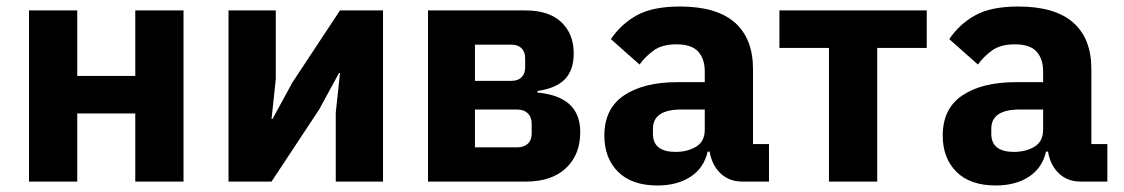

<svg xmlns="http://www.w3.org/2000/svg" viewBox="-20 -557 3447 589"><path d="M69 -525H217V-324H395V-525H543V0H395V-209H217V0H69Z M681 -525H826V-314L813 -192H816L877 -304L1023 -525H1155V0H1010V-211L1023 -333H1020L959 -221L813 0H681Z M1293 -525H1592Q1664 -525 1702 -489Q1740 -453 1740 -393Q1740 -342 1713 -314Q1686 -286 1629 -278V-273Q1760 -261 1760 -152Q1760 -82 1716 -41Q1672 0 1594 0H1293ZM1567 -105Q1587 -105 1599 -116Q1611 -127 1611 -147V-178Q1611 -198 1599 -209.5Q1587 -221 1567 -221H1437V-105ZM1549 -309Q1569 -309 1580 -320Q1591 -331 1591 -351V-378Q1591 -398 1580 -409Q1569 -420 1549 -420H1437V-309Z M2257 0Q2217 0 2190.5 -25Q2164 -50 2157 -92H2151Q2139 -41 2098 -14.5Q2057 12 1997 12Q1918 12 1876 -30Q1834 -72 1834 -141Q1834 -224 1894.5 -264.5Q1955 -305 2059 -305H2142V-338Q2142 -376 2122 -398.5Q2102 -421 2055 -421Q2011 -421 1985 -402Q1959 -383 1942 -359L1854 -437Q1886 -484 1934.5 -510.5Q1983 -537 2066 -537Q2178 -537 2234 -488Q2290 -439 2290 -345V-115H2339V0ZM2052 -91Q2089 -91 2115.5 -107Q2142 -123 2142 -159V-221H2070Q1983 -221 1983 -162V-147Q1983 -118 2001 -104.5Q2019 -91 2052 -91Z M2523 -410H2371V-525H2823V-410H2671V0H2523Z M3295 0Q3255 0 3228.5 -25Q3202 -50 3195 -92H3189Q3177 -41 3136 -14.5Q3095 12 3035 12Q2956 12 2914 -30Q2872 -72 2872 -141Q2872 -224 2932.5 -264.5Q2993 -305 3097 -305H3180V-338Q3180 -376 3160 -398.5Q3140 -421 3093 -421Q3049 -421 3023 -402Q2997 -383 2980 -359L2892 -437Q2924 -484 2972.5 -510.5Q3021 -537 3104 -537Q3216 -537 3272 -488Q3328 -439 3328 -345V-115H3377V0ZM3090 -91Q3127 -91 3153.5 -107Q3180 -123 3180 -159V-221H3108Q3021 -221 3021 -162V-147Q3021 -118 3039 -104.5Q3057 -91 3090 -91Z"/></svg>

Font: IBMPlexSans-Bold
Style: Bold
Weight: 700
Designer: Mike Abbink, Paul van der Laan, Pieter van Rosmalen
Foundry: Bold Monday
Version: Version 3.1